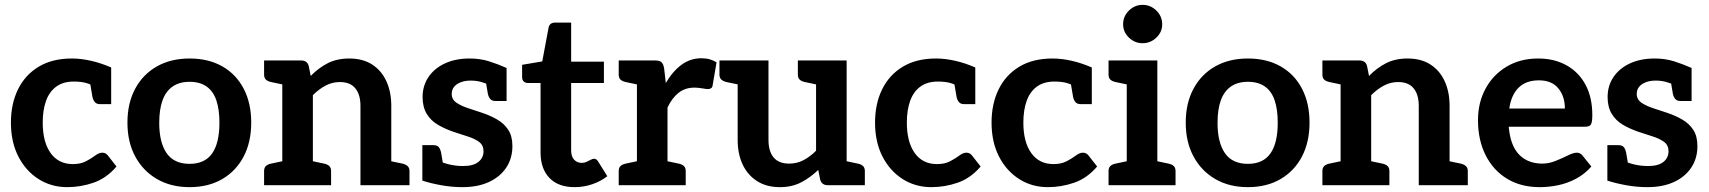

<svg xmlns="http://www.w3.org/2000/svg" viewBox="-20 -763 7042 791"><path d="M257 8Q191 8 138.5 -25.5Q86 -59 55.5 -118.5Q25 -178 25 -258Q25 -335 54 -394.5Q83 -454 139 -488Q195 -522 276 -522Q314 -522 355.5 -512.5Q397 -503 438 -485V-412L374 -404Q354 -416 333.5 -421.5Q313 -427 284 -427Q240 -427 211.5 -406Q183 -385 169.5 -347Q156 -309 156 -258Q156 -178 188.5 -132.5Q221 -87 280 -87Q312 -87 334 -98.5Q356 -110 372 -122Q388 -134 401 -134Q409 -134 414.5 -131Q420 -128 424 -123L460 -77Q419 -29 366 -10.5Q313 8 257 8ZM349 -434 438 -412V-334H392Q378 -334 371 -342Q364 -350 361 -363Z M761 -522Q839 -522 896 -489.5Q953 -457 984 -397.5Q1015 -338 1015 -258Q1015 -178 984 -118.5Q953 -59 896 -25.5Q839 8 761 8Q684 8 626.5 -25.5Q569 -59 537 -118.5Q505 -178 505 -258Q505 -338 537 -397.5Q569 -457 626.5 -489.5Q684 -522 761 -522ZM761 -88Q824 -88 854 -131Q884 -174 884 -257Q884 -313 871 -350.5Q858 -388 830.5 -407Q803 -426 761 -426Q719 -426 691 -406.5Q663 -387 649.5 -349.5Q636 -312 636 -257Q636 -176 666.5 -132Q697 -88 761 -88Z M1143 0V-514H1220Q1246 -514 1252 -491L1260 -450Q1292 -483 1330 -502.5Q1368 -522 1419 -522Q1475 -522 1513.5 -497Q1552 -472 1572 -428Q1592 -384 1592 -327V0H1465V-327Q1465 -373 1444 -399Q1423 -425 1380 -425Q1349 -425 1321.5 -410.5Q1294 -396 1269 -371V0ZM1068 0V-58Q1068 -72 1075.5 -79Q1083 -86 1097 -89L1154 -101L1167 0ZM1245 0 1258 -101 1315 -89Q1329 -86 1336.5 -79Q1344 -72 1344 -58V0ZM1568 0 1580 -101 1638 -89Q1651 -86 1659 -79Q1667 -72 1667 -58V0ZM1167 -514 1154 -413 1097 -425Q1083 -428 1075.5 -435Q1068 -442 1068 -456V-514Z M1885 8Q1841 8 1797 0Q1753 -8 1720 -19V-104L1780 -106Q1792 -96 1823 -87.5Q1854 -79 1888 -79Q1930 -79 1951 -96Q1972 -113 1972 -140Q1972 -165 1953.5 -178.5Q1935 -192 1906.5 -201Q1878 -210 1848 -220Q1813 -232 1784 -249Q1755 -266 1738 -294Q1721 -322 1721 -363Q1721 -410 1745.5 -446Q1770 -482 1813.5 -502Q1857 -522 1915 -522Q1958 -522 1994.5 -510.5Q2031 -499 2067 -483V-420L2004 -412Q1986 -418 1965 -424.5Q1944 -431 1919 -431Q1896 -431 1878 -424Q1860 -417 1850.5 -405Q1841 -393 1841 -376Q1841 -353 1861 -339.5Q1881 -326 1911 -316.5Q1941 -307 1967 -298Q2000 -287 2028.5 -270.5Q2057 -254 2074 -228Q2091 -202 2091 -161Q2091 -111 2066 -73Q2041 -35 1995 -13.5Q1949 8 1885 8ZM1978 -447 2067 -425V-347H2021Q2007 -347 2000 -355Q1993 -363 1990 -376ZM1809 -65 1720 -87V-165H1766Q1781 -165 1787.5 -157Q1794 -149 1797 -136Z M2347 8Q2280 8 2243.5 -30Q2207 -68 2207 -135V-421H2155Q2145 -421 2138 -427Q2131 -433 2131 -446V-496L2214 -510L2240 -649Q2244 -670 2268 -670H2333V-509H2468V-421H2333V-143Q2333 -119 2345 -105.5Q2357 -92 2377 -92Q2388 -92 2397 -96.5Q2406 -101 2414 -105Q2422 -109 2428 -109Q2437 -109 2444 -98L2482 -37Q2455 -16 2420 -4Q2385 8 2347 8Z M2604 0V-514H2678Q2698 -514 2705.5 -506.5Q2713 -499 2716 -482L2723 -421Q2751 -469 2787.5 -496Q2824 -523 2870 -523Q2889 -523 2904.5 -518.5Q2920 -514 2932 -506L2916 -412Q2915 -403 2909.5 -399.5Q2904 -396 2896 -396Q2891 -396 2873 -399Q2855 -402 2841 -402Q2803 -402 2776 -381Q2749 -360 2730 -320V0ZM2706 0 2719 -101 2776 -89Q2790 -86 2797.5 -79Q2805 -72 2805 -58V0ZM2529 0V-58Q2529 -72 2536.5 -79Q2544 -86 2558 -89L2615 -101L2628 0ZM2628 -514 2615 -413 2558 -425Q2544 -428 2536.5 -435Q2529 -442 2529 -456V-514Z M3193 8Q3137 8 3098 -17.5Q3059 -43 3039 -86.5Q3019 -130 3019 -187V-514H3146V-187Q3146 -140 3167 -114.5Q3188 -89 3231 -89Q3263 -89 3290 -103Q3317 -117 3342 -142V-514H3468V0H3391Q3365 0 3359 -23L3351 -63Q3319 -32 3281 -12Q3243 8 3193 8ZM3444 0 3457 -101 3514 -89Q3528 -86 3535.5 -79Q3543 -72 3543 -58V0ZM3043 -514 3031 -413 2973 -425Q2960 -428 2952 -435Q2944 -442 2944 -456V-514ZM3366 -514 3353 -413 3296 -425Q3282 -428 3274.5 -435Q3267 -442 3267 -456V-514Z M3817 8Q3751 8 3698.5 -25.5Q3646 -59 3615.5 -118.5Q3585 -178 3585 -258Q3585 -335 3614 -394.5Q3643 -454 3699 -488Q3755 -522 3836 -522Q3874 -522 3915.5 -512.5Q3957 -503 3998 -485V-412L3934 -404Q3914 -416 3893.5 -421.5Q3873 -427 3844 -427Q3800 -427 3771.5 -406Q3743 -385 3729.5 -347Q3716 -309 3716 -258Q3716 -178 3748.5 -132.5Q3781 -87 3840 -87Q3872 -87 3894 -98.5Q3916 -110 3932 -122Q3948 -134 3961 -134Q3969 -134 3974.5 -131Q3980 -128 3984 -123L4020 -77Q3979 -29 3926 -10.5Q3873 8 3817 8ZM3909 -434 3998 -412V-334H3952Q3938 -334 3931 -342Q3924 -350 3921 -363Z M4297 8Q4231 8 4178.5 -25.5Q4126 -59 4095.5 -118.5Q4065 -178 4065 -258Q4065 -335 4094 -394.5Q4123 -454 4179 -488Q4235 -522 4316 -522Q4354 -522 4395.5 -512.5Q4437 -503 4478 -485V-412L4414 -404Q4394 -416 4373.5 -421.5Q4353 -427 4324 -427Q4280 -427 4251.5 -406Q4223 -385 4209.5 -347Q4196 -309 4196 -258Q4196 -178 4228.5 -132.5Q4261 -87 4320 -87Q4352 -87 4374 -98.5Q4396 -110 4412 -122Q4428 -134 4441 -134Q4449 -134 4454.5 -131Q4460 -128 4464 -123L4500 -77Q4459 -29 4406 -10.5Q4353 8 4297 8ZM4389 -434 4478 -412V-334H4432Q4418 -334 4411 -342Q4404 -350 4401 -363Z M4622 0V-514H4748V0ZM4547 0V-58Q4547 -72 4554.5 -79Q4562 -86 4576 -89L4633 -101L4646 0ZM4724 0 4737 -101 4794 -89Q4808 -86 4815.5 -79Q4823 -72 4823 -58V0ZM4646 -514 4633 -413 4576 -425Q4562 -428 4554.5 -435Q4547 -442 4547 -456V-514ZM4687 -585Q4655 -585 4631 -608Q4607 -631 4607 -663Q4607 -696 4631 -719.5Q4655 -743 4687 -743Q4720 -743 4744 -719.5Q4768 -696 4768 -663Q4768 -631 4744 -608Q4720 -585 4687 -585Z M5121 -522Q5199 -522 5256 -489.5Q5313 -457 5344 -397.5Q5375 -338 5375 -258Q5375 -178 5344 -118.5Q5313 -59 5256 -25.5Q5199 8 5121 8Q5044 8 4986.5 -25.5Q4929 -59 4897 -118.5Q4865 -178 4865 -258Q4865 -338 4897 -397.5Q4929 -457 4986.5 -489.5Q5044 -522 5121 -522ZM5121 -88Q5184 -88 5214 -131Q5244 -174 5244 -257Q5244 -313 5231 -350.5Q5218 -388 5190.5 -407Q5163 -426 5121 -426Q5079 -426 5051 -406.5Q5023 -387 5009.5 -349.5Q4996 -312 4996 -257Q4996 -176 5026.5 -132Q5057 -88 5121 -88Z M5503 0V-514H5580Q5606 -514 5612 -491L5620 -450Q5652 -483 5690 -502.5Q5728 -522 5779 -522Q5835 -522 5873.5 -497Q5912 -472 5932 -428Q5952 -384 5952 -327V0H5825V-327Q5825 -373 5804 -399Q5783 -425 5740 -425Q5709 -425 5681.5 -410.5Q5654 -396 5629 -371V0ZM5428 0V-58Q5428 -72 5435.5 -79Q5443 -86 5457 -89L5514 -101L5527 0ZM5605 0 5618 -101 5675 -89Q5689 -86 5696.5 -79Q5704 -72 5704 -58V0ZM5928 0 5940 -101 5998 -89Q6011 -86 6019 -79Q6027 -72 6027 -58V0ZM5527 -514 5514 -413 5457 -425Q5443 -428 5435.5 -435Q5428 -442 5428 -456V-514Z M6323 8Q6246 8 6189 -26.5Q6132 -61 6100.5 -123.5Q6069 -186 6069 -268Q6069 -340 6100 -397.5Q6131 -455 6187 -488.5Q6243 -522 6317 -522Q6384 -522 6434.5 -493.5Q6485 -465 6512.5 -413Q6540 -361 6540 -289Q6540 -262 6535 -251.5Q6530 -241 6511 -241H6196Q6196 -238 6196 -235Q6196 -232 6197 -229Q6205 -159 6240.5 -124Q6276 -89 6334 -89Q6361 -89 6388.5 -100Q6416 -111 6439 -122.5Q6462 -134 6476 -134Q6490 -134 6499 -123L6536 -77Q6509 -46 6473.5 -27Q6438 -8 6399.5 0Q6361 8 6323 8ZM6198 -316H6427Q6427 -366 6400 -399Q6373 -432 6320 -432Q6267 -432 6236.5 -402Q6206 -372 6198 -316Z M6767 8Q6723 8 6679 0Q6635 -8 6602 -19V-104L6662 -106Q6674 -96 6705 -87.5Q6736 -79 6770 -79Q6812 -79 6833 -96Q6854 -113 6854 -140Q6854 -165 6835.5 -178.5Q6817 -192 6788.5 -201Q6760 -210 6730 -220Q6695 -232 6666 -249Q6637 -266 6620 -294Q6603 -322 6603 -363Q6603 -410 6627.5 -446Q6652 -482 6695.5 -502Q6739 -522 6797 -522Q6840 -522 6876.5 -510.5Q6913 -499 6949 -483V-420L6886 -412Q6868 -418 6847 -424.5Q6826 -431 6801 -431Q6778 -431 6760 -424Q6742 -417 6732.5 -405Q6723 -393 6723 -376Q6723 -353 6743 -339.5Q6763 -326 6793 -316.5Q6823 -307 6849 -298Q6882 -287 6910.5 -270.5Q6939 -254 6956 -228Q6973 -202 6973 -161Q6973 -111 6948 -73Q6923 -35 6877 -13.5Q6831 8 6767 8ZM6860 -447 6949 -425V-347H6903Q6889 -347 6882 -355Q6875 -363 6872 -376ZM6691 -65 6602 -87V-165H6648Q6663 -165 6669.5 -157Q6676 -149 6679 -136Z"/></svg>

Font: Aleo
Style: Bold
Weight: 700
Designer: Alessio Laiso
Foundry: Alessio Laiso
Version: Version 2.001;gftools[0.9.29]